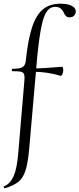

<svg xmlns="http://www.w3.org/2000/svg" viewBox="-39 -746 431 1041"><path d="M372 -684Q372 -671 363 -661.5Q354 -652 339 -652Q325 -652 318 -659.5Q311 -667 305 -681Q296 -697 285.5 -703Q275 -709 262 -709Q233 -709 215.5 -685Q198 -661 186 -604.5Q174 -548 163 -439L119 64Q112 140 99 179.5Q86 219 61 239.5Q36 260 -13 275Q-16 276 -18 270.5Q-20 265 -17 264Q16 251 34.5 210Q53 169 60 84L93 -306Q94 -314 94 -327Q94 -342 88.5 -349Q83 -356 70 -358Q57 -360 28 -360Q25 -360 25 -366Q25 -373 29 -373Q69 -373 84 -382.5Q99 -392 101 -418Q113 -532 135 -598.5Q157 -665 194 -695.5Q231 -726 289 -726Q328 -726 350 -714.5Q372 -703 372 -684ZM304 -364Q304 -354 299 -343.5Q294 -333 290 -335Q215 -357 142 -357L144 -375Q195 -375 298 -384Q300 -385 302 -378.5Q304 -372 304 -364Z"/></svg>

Font: Cormorant
Style: Regular
Weight: 400
Designer: Christian Thalmann (Catharsis Fonts)
Foundry: Catharsis Fonts
Version: Version 4.000